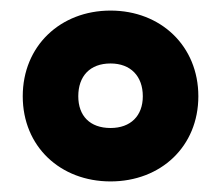

<svg xmlns="http://www.w3.org/2000/svg" viewBox="-20 -744 418 363"><path d="M189 -401C284 -401 355 -467 355 -562C355 -657 284 -724 189 -724C94 -724 23 -657 23 -562C23 -467 94 -401 189 -401ZM189 -502C150 -502 128 -525 128 -562C128 -600 150 -624 189 -624C227 -624 250 -600 250 -562C250 -525 227 -502 189 -502Z"/></svg>

Font: Noto Sans Khmer Condensed Black
Style: Regular
Weight: 900
Width: 3
Designer: Danh Hong and the Monotype Design Team
Foundry: Monotype Imaging Inc.
Version: Version 2.004